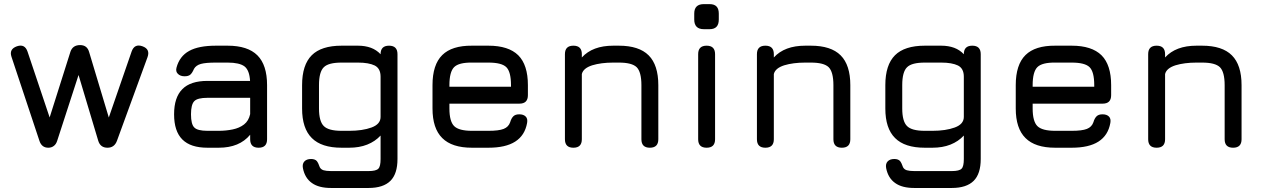

<svg xmlns="http://www.w3.org/2000/svg" viewBox="-20 -734 6283 954"><path d="M220 0C230.5 0 240 -3 247.5 -9C255 -14.5 260.5 -23 264 -34C264 -34 376 -379 376 -379C376 -379 365 -379 365 -379C365 -379 468 -35 468 -35C468 -35 468 -35 468 -35C475 -11.5 490.5 0 514 0C514 0 514 0 514 0C537 0 552.5 -11.5 561 -34C561 -34 713 -450 713 -450C713 -450 713 -450 713 -450C722.5 -476.5 714.5 -494.5 688 -504C688 -504 688 -504 688 -504C661.5 -513.5 643.5 -505 634 -478C634 -478 518.5 -144 518.5 -144C518.5 -144 522.5 -144 522.5 -144C522.5 -144 423 -475 423 -475C423 -475 423 -475 423 -475C416.5 -498.5 401.5 -510 378 -510C378 -510 378 -510 378 -510C353.5 -510 337.5 -499 330 -477C330 -477 223.5 -140.5 223.5 -140.5C223.5 -140.5 230 -140.5 230 -140.5C230 -140.5 117 -477 117 -477C117 -477 117 -477 117 -477C108 -504 90.5 -513 64 -504C64 -504 64 -504 64 -504C37.5 -494.5 28.5 -477.5 37 -452C37 -452 176 -34 176 -34C176 -34 176 -34 176 -34C183.5 -11.5 198 0 220 0C220 0 220 0 220 0Z M1067 0C1067 0 1067 0 1067 0C1135.5 0 1187.5 -21.5 1223 -64.5C1223 -64.5 1223 -42 1223 -42C1223 -42 1223 -42 1223 -42C1223 -14 1237 0 1265 0C1265 0 1265 0 1265 0C1293 0 1307 -14 1307 -42C1307 -42 1307 -311 1307 -311C1307 -311 1307 -311 1307 -311C1307 -377.5 1291 -427 1259 -459C1227 -491 1177.5 -507 1111 -507C1111 -507 1053 -507 1053 -507C1053 -507 1053 -507 1053 -507C996 -507 951.5 -498.5 920 -481C888 -463.5 867 -435.5 857 -398C857 -398 857 -398 857 -398C853.5 -385 856 -374.5 864 -367C872 -359 883 -355 897 -355C897 -355 897 -355 897 -355C909.5 -355 919 -357.5 925.5 -363C932 -368.5 938 -378 944 -392C944 -392 944 -392 944 -392C950.5 -403.5 962 -412 978.5 -416.5C995 -421 1019.5 -423 1053 -423C1053 -423 1111 -423 1111 -423C1111 -423 1111 -423 1111 -423C1150.5 -423 1178.5 -416.5 1195 -404C1211.5 -391 1220.5 -367 1222.5 -332C1222.5 -332 1011 -332 1011 -332C1011 -332 1011 -332 1011 -332C954.5 -332 913 -318.5 886 -291C858.5 -263.5 845 -222 845 -166C845 -166 845 -166 845 -166C845 -110 858.5 -68.5 886 -41C913.5 -13.5 955 0 1011 0C1011 0 1067 0 1067 0ZM1011 -84C978 -84 956 -89.5 945.5 -100.5C934.5 -111 929 -133 929 -166C929 -166 929 -166 929 -166C929 -198.5 934.5 -220.5 945.5 -231.5C956 -242.5 978 -248 1011 -248C1011 -248 1223 -248 1223 -248C1223 -248 1223 -167 1223 -167C1223 -167 1223 -167 1223 -167C1218 -144.5 1208 -127.5 1192.5 -115.5C1177 -103.5 1158 -95.5 1136.5 -91C1115 -86.5 1091.5 -84 1067 -84C1067 -84 1011 -84 1011 -84C1011 -84 1011 -84 1011 -84Z M1811 200C1811 200 1811 200 1811 200C1860 200 1896.5 188 1920 164.5C1943.5 141 1955 105 1955 56C1955 56 1955 -465 1955 -465C1955 -465 1955 -465 1955 -465C1955 -493 1941 -507 1913 -507C1913 -507 1913 -507 1913 -507C1885 -507 1871 -493 1871 -465C1871 -465 1871 -464.5 1871 -464.5C1871 -464.5 1871 -464.5 1871 -464.5C1857.5 -479 1841.5 -489.5 1823 -496.5C1804 -503.5 1782.5 -507 1759 -507C1759 -507 1677 -507 1677 -507C1677 -507 1677 -507 1677 -507C1610 -507 1560.5 -491 1529 -459.5C1497 -427.5 1481 -378 1481 -311C1481 -311 1481 -195 1481 -195C1481 -195 1481 -195 1481 -195C1481 -129 1497 -80 1529.5 -48C1561.5 -16 1610.5 0 1677 0C1677 0 1715 0 1715 0C1715 0 1715 0 1715 0C1748 0 1778 -5 1804.5 -15.5C1831 -26 1853 -41 1871 -60.5C1871 -60.5 1871 56 1871 56C1871 56 1871 56 1871 56C1871 80.5 1867.5 96.5 1860 104C1852.5 112 1836 116 1811 116C1811 116 1625 116 1625 116C1625 116 1625 116 1625 116C1608.5 116 1596.5 114.5 1588 112C1579.5 109.5 1573 104.5 1569 97C1569 97 1569 97 1569 97C1564.5 83.5 1559.5 73 1554 66C1548 59.5 1538.5 56 1526 56C1526 56 1526 56 1526 56C1511 56 1500 60 1492.5 68C1485 76 1482.5 87 1485 101C1485 101 1485 101 1485 101C1491.5 134.5 1506.5 159 1530 175.5C1553 192 1584.5 200 1625 200C1625 200 1811 200 1811 200ZM1677 -84C1633.5 -84 1604 -92 1588.5 -108C1573 -123.5 1565 -152.5 1565 -195C1565 -195 1565 -311 1565 -311C1565 -311 1565 -311 1565 -311C1565 -355 1573 -384.5 1589 -400C1604.5 -415.5 1634 -423 1677 -423C1677 -423 1759 -423 1759 -423C1759 -423 1759 -423 1759 -423C1794.5 -423 1822.5 -418 1842 -408.5C1861.5 -398.5 1871 -380 1871 -353C1871 -353 1871 -153 1871 -153C1871 -153 1871 -153 1871 -153C1871 -129 1856 -111.5 1826 -100.5C1796 -89.5 1759 -84 1715 -84C1715 -84 1677 -84 1677 -84C1677 -84 1677 -84 1677 -84Z M2561 -219C2561 -219 2561 -219 2561 -219C2589 -219 2603 -233 2603 -261C2603 -261 2603 -311 2603 -311C2603 -311 2603 -311 2603 -311C2603 -378 2587 -427.5 2555 -459.5C2523 -491 2473.5 -507 2407 -507C2407 -507 2325 -507 2325 -507C2325 -507 2325 -507 2325 -507C2258.5 -507.5 2209.5 -492 2177.5 -460.5C2145 -428.5 2129 -378.5 2129 -311C2129 -311 2129 -195 2129 -195C2129 -195 2129 -195 2129 -195C2129 -129 2145 -80 2177.5 -48C2209.5 -16 2258.5 0 2325 0C2325 0 2407 0 2407 0C2407 0 2407 0 2407 0C2463.5 0 2508 -10 2540 -30.5C2572 -51 2591.5 -81.5 2599 -123C2599 -123 2599 -123 2599 -123C2601.5 -137 2599.5 -147.5 2592 -155C2584.5 -162.5 2574 -166 2560 -166C2560 -166 2560 -166 2560 -166C2546.5 -166 2537 -162.5 2530.5 -156C2524 -149.5 2518.5 -139.5 2515 -127C2515 -127 2515 -127 2515 -127C2509.5 -111 2499 -100 2482.5 -93.5C2466 -87 2441 -84 2407 -84C2407 -84 2325 -84 2325 -84C2325 -84 2325 -84 2325 -84C2281.5 -84 2252 -92 2236.5 -107.5C2221 -123 2213 -152 2213 -195C2213 -195 2213 -219 2213 -219C2213 -219 2561 -219 2561 -219ZM2407 -423C2407 -423 2407 -423 2407 -423C2450.5 -423 2480.5 -415.5 2496 -400C2511.5 -384.5 2519 -354.5 2519 -311C2519 -311 2519 -303 2519 -303C2519 -303 2213 -303 2213 -303C2213 -303 2213 -311 2213 -311C2213 -311 2213 -311 2213 -311C2213 -355 2221 -385 2236.5 -400.5C2252 -416 2281.5 -423.5 2325 -423C2325 -423 2407 -423 2407 -423Z M2829 0C2857 0 2871 -14 2871 -42C2871 -42 2871 -366 2871 -366C2871 -366 2871 -366 2871 -366C2875.5 -385.5 2893 -400 2922.5 -409.5C2952 -418.5 2987 -423 3027 -423C3027 -423 3055 -423 3055 -423C3055 -423 3055 -423 3055 -423C3098 -423 3127.5 -415.5 3143.5 -400C3159 -384.5 3167 -354.5 3167 -311C3167 -311 3167 -42 3167 -42C3167 -42 3167 -42 3167 -42C3167 -14 3181 0 3209 0C3209 0 3209 0 3209 0C3237 0 3251 -14 3251 -42C3251 -42 3251 -311 3251 -311C3251 -311 3251 -311 3251 -311C3251 -377.5 3235 -427 3203 -459C3171 -491 3121.5 -507 3055 -507C3055 -507 3027 -507 3027 -507C3027 -507 3027 -507 3027 -507C2958.5 -507 2906.5 -487.5 2871 -448.5C2871 -448.5 2871 -465 2871 -465C2871 -465 2871 -465 2871 -465C2871 -493 2857 -507 2829 -507C2829 -507 2829 -507 2829 -507C2801 -507 2787 -493 2787 -465C2787 -465 2787 -42 2787 -42C2787 -42 2787 -42 2787 -42C2787 -14 2801 0 2829 0C2829 0 2829 0 2829 0Z M3506 -589C3506 -589 3506 -589 3506 -589C3536.5 -589 3551.5 -605 3551.5 -637C3551.5 -637 3551.5 -666.5 3551.5 -666.5C3551.5 -666.5 3551.5 -666.5 3551.5 -666.5C3551.5 -698 3536.5 -713.5 3506 -713.5C3506 -713.5 3477 -713.5 3477 -713.5C3477 -713.5 3477 -713.5 3477 -713.5C3445.5 -713.5 3429.5 -698 3429.5 -666.5C3429.5 -666.5 3429.5 -637 3429.5 -637C3429.5 -637 3429.5 -637 3429.5 -637C3429.5 -605 3445.5 -589 3477 -589C3477 -589 3506 -589 3506 -589ZM3491 0C3519 0 3533 -14 3533 -42C3533 -42 3533 -465 3533 -465C3533 -465 3533 -465 3533 -465C3533 -493 3519 -507 3491 -507C3491 -507 3491 -507 3491 -507C3463 -507 3449 -493 3449 -465C3449 -465 3449 -42 3449 -42C3449 -42 3449 -42 3449 -42C3449 -14 3463 0 3491 0C3491 0 3491 0 3491 0Z M3783 0C3811 0 3825 -14 3825 -42C3825 -42 3825 -366 3825 -366C3825 -366 3825 -366 3825 -366C3829.5 -385.5 3847 -400 3876.5 -409.5C3906 -418.5 3941 -423 3981 -423C3981 -423 4009 -423 4009 -423C4009 -423 4009 -423 4009 -423C4052 -423 4081.5 -415.5 4097.5 -400C4113 -384.5 4121 -354.5 4121 -311C4121 -311 4121 -42 4121 -42C4121 -42 4121 -42 4121 -42C4121 -14 4135 0 4163 0C4163 0 4163 0 4163 0C4191 0 4205 -14 4205 -42C4205 -42 4205 -311 4205 -311C4205 -311 4205 -311 4205 -311C4205 -377.5 4189 -427 4157 -459C4125 -491 4075.5 -507 4009 -507C4009 -507 3981 -507 3981 -507C3981 -507 3981 -507 3981 -507C3912.5 -507 3860.5 -487.5 3825 -448.5C3825 -448.5 3825 -465 3825 -465C3825 -465 3825 -465 3825 -465C3825 -493 3811 -507 3783 -507C3783 -507 3783 -507 3783 -507C3755 -507 3741 -493 3741 -465C3741 -465 3741 -42 3741 -42C3741 -42 3741 -42 3741 -42C3741 -14 3755 0 3783 0C3783 0 3783 0 3783 0Z M4709 200C4709 200 4709 200 4709 200C4758 200 4794.5 188 4818 164.5C4841.5 141 4853 105 4853 56C4853 56 4853 -465 4853 -465C4853 -465 4853 -465 4853 -465C4853 -493 4839 -507 4811 -507C4811 -507 4811 -507 4811 -507C4783 -507 4769 -493 4769 -465C4769 -465 4769 -464.5 4769 -464.5C4769 -464.5 4769 -464.5 4769 -464.5C4755.5 -479 4739.5 -489.5 4721 -496.5C4702 -503.5 4680.5 -507 4657 -507C4657 -507 4575 -507 4575 -507C4575 -507 4575 -507 4575 -507C4508 -507 4458.5 -491 4427 -459.5C4395 -427.5 4379 -378 4379 -311C4379 -311 4379 -195 4379 -195C4379 -195 4379 -195 4379 -195C4379 -129 4395 -80 4427.5 -48C4459.5 -16 4508.5 0 4575 0C4575 0 4613 0 4613 0C4613 0 4613 0 4613 0C4646 0 4676 -5 4702.5 -15.5C4729 -26 4751 -41 4769 -60.5C4769 -60.5 4769 56 4769 56C4769 56 4769 56 4769 56C4769 80.5 4765.5 96.5 4758 104C4750.5 112 4734 116 4709 116C4709 116 4523 116 4523 116C4523 116 4523 116 4523 116C4506.5 116 4494.5 114.5 4486 112C4477.5 109.5 4471 104.5 4467 97C4467 97 4467 97 4467 97C4462.5 83.5 4457.5 73 4452 66C4446 59.5 4436.5 56 4424 56C4424 56 4424 56 4424 56C4409 56 4398 60 4390.5 68C4383 76 4380.5 87 4383 101C4383 101 4383 101 4383 101C4389.5 134.5 4404.5 159 4428 175.5C4451 192 4482.5 200 4523 200C4523 200 4709 200 4709 200ZM4575 -84C4531.5 -84 4502 -92 4486.5 -108C4471 -123.5 4463 -152.5 4463 -195C4463 -195 4463 -311 4463 -311C4463 -311 4463 -311 4463 -311C4463 -355 4471 -384.5 4487 -400C4502.5 -415.5 4532 -423 4575 -423C4575 -423 4657 -423 4657 -423C4657 -423 4657 -423 4657 -423C4692.5 -423 4720.5 -418 4740 -408.5C4759.5 -398.5 4769 -380 4769 -353C4769 -353 4769 -153 4769 -153C4769 -153 4769 -153 4769 -153C4769 -129 4754 -111.5 4724 -100.5C4694 -89.5 4657 -84 4613 -84C4613 -84 4575 -84 4575 -84C4575 -84 4575 -84 4575 -84Z M5459 -219C5459 -219 5459 -219 5459 -219C5487 -219 5501 -233 5501 -261C5501 -261 5501 -311 5501 -311C5501 -311 5501 -311 5501 -311C5501 -378 5485 -427.5 5453 -459.5C5421 -491 5371.5 -507 5305 -507C5305 -507 5223 -507 5223 -507C5223 -507 5223 -507 5223 -507C5156.5 -507.5 5107.5 -492 5075.5 -460.5C5043 -428.5 5027 -378.5 5027 -311C5027 -311 5027 -195 5027 -195C5027 -195 5027 -195 5027 -195C5027 -129 5043 -80 5075.5 -48C5107.5 -16 5156.5 0 5223 0C5223 0 5305 0 5305 0C5305 0 5305 0 5305 0C5361.5 0 5406 -10 5438 -30.5C5470 -51 5489.5 -81.5 5497 -123C5497 -123 5497 -123 5497 -123C5499.5 -137 5497.5 -147.5 5490 -155C5482.5 -162.5 5472 -166 5458 -166C5458 -166 5458 -166 5458 -166C5444.5 -166 5435 -162.5 5428.5 -156C5422 -149.5 5416.5 -139.5 5413 -127C5413 -127 5413 -127 5413 -127C5407.5 -111 5397 -100 5380.5 -93.5C5364 -87 5339 -84 5305 -84C5305 -84 5223 -84 5223 -84C5223 -84 5223 -84 5223 -84C5179.5 -84 5150 -92 5134.5 -107.5C5119 -123 5111 -152 5111 -195C5111 -195 5111 -219 5111 -219C5111 -219 5459 -219 5459 -219ZM5305 -423C5305 -423 5305 -423 5305 -423C5348.5 -423 5378.5 -415.5 5394 -400C5409.5 -384.5 5417 -354.5 5417 -311C5417 -311 5417 -303 5417 -303C5417 -303 5111 -303 5111 -303C5111 -303 5111 -311 5111 -311C5111 -311 5111 -311 5111 -311C5111 -355 5119 -385 5134.5 -400.5C5150 -416 5179.5 -423.5 5223 -423C5223 -423 5305 -423 5305 -423Z M5727 0C5755 0 5769 -14 5769 -42C5769 -42 5769 -366 5769 -366C5769 -366 5769 -366 5769 -366C5773.5 -385.5 5791 -400 5820.5 -409.5C5850 -418.5 5885 -423 5925 -423C5925 -423 5953 -423 5953 -423C5953 -423 5953 -423 5953 -423C5996 -423 6025.5 -415.5 6041.5 -400C6057 -384.5 6065 -354.5 6065 -311C6065 -311 6065 -42 6065 -42C6065 -42 6065 -42 6065 -42C6065 -14 6079 0 6107 0C6107 0 6107 0 6107 0C6135 0 6149 -14 6149 -42C6149 -42 6149 -311 6149 -311C6149 -311 6149 -311 6149 -311C6149 -377.5 6133 -427 6101 -459C6069 -491 6019.5 -507 5953 -507C5953 -507 5925 -507 5925 -507C5925 -507 5925 -507 5925 -507C5856.5 -507 5804.5 -487.5 5769 -448.5C5769 -448.5 5769 -465 5769 -465C5769 -465 5769 -465 5769 -465C5769 -493 5755 -507 5727 -507C5727 -507 5727 -507 5727 -507C5699 -507 5685 -493 5685 -465C5685 -465 5685 -42 5685 -42C5685 -42 5685 -42 5685 -42C5685 -14 5699 0 5727 0C5727 0 5727 0 5727 0Z"/></svg>

Font: Jura-Fortis-Bold
Style: Bold
Weight: 500
Designer: Daniel Johnson, Alexei Vanyashin, Mirko Velimirovic
Foundry: Daniel Johnson
Version: ""